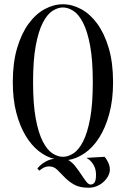

<svg xmlns="http://www.w3.org/2000/svg" viewBox="-20 -735 590 900"><path d="M510 -350Q510 -266 492 -200.5Q474 -135 444.5 -89Q415 -43 377 -17Q339 9 300 15Q319 26 334 45.5Q349 65 361.5 84Q374 103 384.5 116.5Q395 130 405 130Q416 130 423 120.5Q430 111 430 85Q430 64 424 49.5Q418 35 410 25.5Q402 16 394.5 11Q387 6 385 5L470 0Q477 7 482 17Q487 25 491 36Q495 47 495 60Q495 75 487 90Q479 105 465.5 117.5Q452 130 434 137.5Q416 145 395 145Q352 145 326 129.5Q300 114 282 95Q264 76 248 60.5Q232 45 210 45Q200 45 192 48Q184 51 178 55Q171 59 165 65L155 55Q170 36 193 23Q216 10 235 10Q197 1 162 -26.5Q127 -54 100 -99Q73 -144 56.5 -206.5Q40 -269 40 -350Q40 -442 60.5 -510.5Q81 -579 114.5 -624.5Q148 -670 190 -692.5Q232 -715 275 -715Q318 -715 360 -692.5Q402 -670 435.5 -624.5Q469 -579 489.5 -510.5Q510 -442 510 -350ZM415 -350Q415 -453 402.5 -520.5Q390 -588 369.5 -628Q349 -668 324 -684Q299 -700 275 -700Q251 -700 226 -684Q201 -668 180.5 -628Q160 -588 147.5 -520.5Q135 -453 135 -350Q135 -247 147.5 -179.5Q160 -112 180.5 -72Q201 -32 226 -16Q251 0 275 0Q299 0 324 -16Q349 -32 369.5 -72Q390 -112 402.5 -179.5Q415 -247 415 -350Z"/></svg>

Font: Oranienbaum
Style: Regular
Weight: 400
Designer: Oleg Pospelov and Jovanny Lemonad
Foundry: Oleg Pospelov and jovanny Lemonad
Version: Version 1.001; ttfautohint (v0.91) -l 8 -r 50 -G 200 -x 0 -w